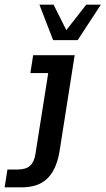

<svg xmlns="http://www.w3.org/2000/svg" viewBox="-107 -637 455 828"><path d="M-87 171 -75 94H-30Q5 94 23 77.5Q41 61 46 26L101 -322H24L36 -399H215L150 14Q137 94 97.5 132.5Q58 171 -14 171ZM122 -464 63 -617H124L179 -507L265 -617H328L228 -464Z"/></svg>

Font: Rokkitt SemiBold
Style: Italic
Weight: 600
Italic angle: -9°
Designer: Vernon Adams
Foundry: Vernon Adams
Version: Version 3.103